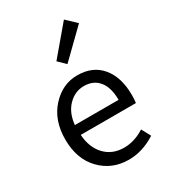

<svg xmlns="http://www.w3.org/2000/svg" viewBox="-192 -879 881 989"><g transform="rotate(-30 248.0 -384.5)"><path d="M279 12Q179 12 112.5 -57Q46 -126 46 -242Q46 -356 111 -427Q176 -498 264 -498Q356 -498 407 -436.5Q458 -375 458 -270Q458 -241 455 -223H127Q132 -146 175.5 -100Q219 -54 289 -54Q351 -54 410 -92L439 -38Q361 12 279 12ZM126 -282H386Q386 -355 354.5 -394Q323 -433 266 -433Q213 -433 173 -392.5Q133 -352 126 -282ZM250 -573 208 -614 349 -781 407 -726Z"/></g></svg>

Font: Toshiba Sans
Style: Regular
Weight: 400
Designer: Paul D. Hunt
Foundry: Toshiba Corporation
Version: Version 2.020;PS 2.0;hotconv 1.0.86;makeotf.lib2.5.63406